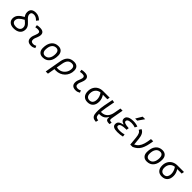

<svg xmlns="http://www.w3.org/2000/svg" viewBox="556 -2958 5351 5351"><g transform="rotate(45 3231.5 -283.0)"><path d="M272.5 9.8Q174.3 9.8 115.7 -38.8Q57.1 -87.4 57.1 -168.5Q57.1 -256.8 113.8 -320.3Q170.4 -383.8 270.5 -436.5Q249 -463.9 235.1 -498.8Q221.2 -533.7 221.2 -580.6Q221.2 -659.2 269.3 -700.7Q317.4 -742.2 407.7 -742.2Q527.3 -742.2 617.2 -649.4L566.4 -583Q490.2 -665.5 406.2 -665.5Q306.6 -665.5 306.6 -584.5Q306.6 -548.8 323.2 -519.5Q339.8 -490.2 365.7 -463.6Q391.6 -437 420.9 -410.6Q450.2 -384.3 476.1 -354.5Q502 -324.7 518.6 -289.1Q535.2 -253.4 535.2 -208.5Q535.2 -105.5 465.8 -47.9Q396.5 9.8 272.5 9.8ZM325.7 -380.4Q237.3 -333.5 189.7 -284.9Q142.1 -236.3 142.1 -175.3Q142.1 -126 180.9 -96.4Q219.7 -66.9 285.2 -66.9Q362.8 -66.9 406.5 -102.3Q450.2 -137.7 450.2 -201.2Q450.2 -242.7 431.6 -273.2Q413.1 -303.7 384.5 -328.9Q356 -354 325.7 -380.4Z M1065.4 -95.7 1092.8 -31.2Q1064 -14.2 1032 -2.2Q1000 9.8 958.5 9.8Q872.1 9.8 830.1 -31.7Q788.1 -73.2 793 -153.3Q795.4 -189.9 807.1 -224.6Q818.8 -259.3 832.8 -292Q846.7 -324.7 854 -355Q878.4 -451.7 770.5 -451.7Q724.1 -451.7 681.2 -440.4L670.9 -513.7Q699.7 -522 728.5 -524.7Q757.3 -527.3 786.1 -527.3Q880.9 -527.3 920.2 -481Q959.5 -434.6 937.5 -345.2Q929.2 -310.5 916 -280.5Q902.8 -250.5 891.6 -221.2Q880.4 -191.9 877.9 -157.7Q872.1 -66.9 971.2 -66.9Q997.6 -66.9 1017.8 -73.5Q1038.1 -80.1 1065.4 -95.7Z M1417 9.8Q1332 9.8 1284.2 -40.8Q1236.3 -91.3 1236.3 -181.2Q1236.3 -344.2 1309.3 -435.8Q1382.3 -527.3 1511.7 -527.3Q1597.2 -527.3 1645 -475.8Q1692.9 -424.3 1692.9 -331.5Q1692.9 -170.9 1619.9 -80.6Q1546.9 9.8 1417 9.8ZM1432.1 -66.9Q1514.6 -66.9 1561 -133.1Q1607.4 -199.2 1607.4 -317.4Q1607.4 -379.9 1579.3 -415.3Q1551.3 -450.7 1500.5 -450.7Q1416.5 -450.7 1368.9 -384.5Q1321.3 -318.4 1321.3 -200.2Q1321.3 -137.2 1350.8 -102.1Q1380.4 -66.9 1432.1 -66.9Z M2130.4 -527.3Q2213.4 -527.3 2259 -481.7Q2304.7 -436 2304.7 -351.6Q2304.7 -274.4 2277.1 -208.5Q2249.5 -142.6 2199.7 -93.5Q2149.9 -44.4 2083 -17.3Q2016.1 9.8 1937.5 9.8Q1911.1 9.8 1883.3 6.3L1844.7 224.6H1757.8L1841.8 -253.9Q1866.2 -394.5 1936.5 -460.9Q2006.8 -527.3 2130.4 -527.3ZM1896.5 -70.3Q1920.4 -67.4 1948.2 -67.4Q2025.4 -67.4 2086.7 -104Q2147.9 -140.6 2183.6 -203.9Q2219.2 -267.1 2219.2 -346.7Q2219.2 -396 2192.1 -423.3Q2165 -450.7 2115.7 -450.7Q2037.6 -450.7 1991.9 -402.1Q1946.3 -353.5 1928.2 -250.5Z M2823.2 -95.7 2850.6 -31.2Q2821.8 -14.2 2789.8 -2.2Q2757.8 9.8 2716.3 9.8Q2629.9 9.8 2587.9 -31.7Q2545.9 -73.2 2550.8 -153.3Q2553.2 -189.9 2564.9 -224.6Q2576.7 -259.3 2590.6 -292Q2604.5 -324.7 2611.8 -355Q2636.2 -451.7 2528.3 -451.7Q2481.9 -451.7 2439 -440.4L2428.7 -513.7Q2457.5 -522 2486.3 -524.7Q2515.1 -527.3 2543.9 -527.3Q2638.7 -527.3 2678 -481Q2717.3 -434.6 2695.3 -345.2Q2687 -310.5 2673.8 -280.5Q2660.6 -250.5 2649.4 -221.2Q2638.2 -191.9 2635.7 -157.7Q2629.9 -66.9 2729 -66.9Q2755.4 -66.9 2775.6 -73.5Q2795.9 -80.1 2823.2 -95.7Z M3181.2 9.8Q3082.5 9.8 3028.6 -49.3Q2974.6 -108.4 2974.6 -215.8Q2974.6 -307.1 3012.5 -375.2Q3050.3 -443.4 3118.4 -481.2Q3186.5 -519 3277.8 -519H3533.7L3520 -442.4H3343.3Q3376.5 -393.1 3392.6 -340.8Q3408.7 -288.6 3408.7 -236.8Q3408.7 -119.1 3349.4 -54.7Q3290 9.8 3181.2 9.8ZM3252.9 -441.4Q3165 -433.1 3112.5 -371.8Q3060.1 -310.5 3060.1 -213.9Q3060.1 -144 3093.8 -105.5Q3127.4 -66.9 3188.5 -66.9Q3252.9 -66.9 3288.1 -111.3Q3323.2 -155.8 3323.2 -236.8Q3323.2 -283.2 3306.4 -335.9Q3289.6 -388.7 3252.9 -441.4Z M3737.8 229 3730 228.5Q3654.3 223.6 3616.5 192.9Q3578.6 162.1 3566.9 103Q3555.2 43.9 3557.6 -44.9Q3560.5 -135.3 3580.1 -249.3Q3599.6 -363.3 3634.3 -527.3L3714.8 -514.6Q3683.1 -355 3664.8 -248.3Q3646.5 -141.6 3642.1 -66.9L3668 -66.4Q3765.6 -65.9 3835.2 -131.1Q3904.8 -196.3 3927.2 -336.9V-335.9L3959.5 -517.1H4045.4L3981.4 -154.8Q3972.7 -106 3987.3 -86.4Q4002 -66.9 4047.4 -66.9H4064.9L4052.2 4.9H4027.3Q3955.1 4.9 3927.2 -23.7Q3899.4 -52.2 3908.2 -127.9H3899.4Q3871.1 -63.5 3812.3 -25.6Q3753.4 12.2 3645.5 10.3H3641.1Q3641.6 51.8 3648.2 80.8Q3654.8 109.9 3674.8 127Q3694.8 144 3735.4 150.4L3755.4 153.3Z M4359.9 9.8Q4161.6 9.8 4161.6 -106.4Q4161.6 -176.8 4209.5 -212.2Q4257.3 -247.6 4332 -257.8L4334 -267.6Q4223.6 -298.3 4223.6 -378.4Q4223.6 -433.6 4256.1 -466.1Q4288.6 -498.5 4342.8 -512.9Q4397 -527.3 4462.4 -527.3Q4572.3 -527.3 4649.9 -494.6L4613.3 -425.8Q4544.9 -452.6 4460 -452.6Q4420.4 -452.6 4386 -445.1Q4351.6 -437.5 4330.3 -419.4Q4309.1 -401.4 4309.1 -370.6Q4309.1 -301.8 4510.7 -293.5L4500.5 -219.7H4474.6Q4372.1 -219.7 4310.1 -198.5Q4248 -177.2 4248 -126.5Q4248 -64.9 4377 -64.9Q4437.5 -64.9 4479.2 -72.5Q4521 -80.1 4553.7 -87.9L4562 -13.7Q4522 -2.9 4470.9 3.4Q4419.9 9.8 4359.9 9.8ZM4447.8 -609.4 4558.1 -794.9H4659.2L4529.8 -609.4Z M4864.3 0.5 4840.3 -253.4Q4832 -343.3 4808.1 -391.1Q4784.2 -439 4739.3 -457L4780.8 -527.3Q4841.8 -504.9 4876 -443.4Q4910.2 -381.8 4920.4 -281.2L4939.9 -78.6Q5009.8 -112.3 5053.7 -167.5Q5097.7 -222.7 5123.3 -307.9Q5148.9 -393.1 5164.1 -517.6H5252Q5236.3 -403.3 5213.1 -318.6Q5189.9 -233.9 5155.8 -173.1Q5121.6 -112.3 5072.5 -70.6Q5023.4 -28.8 4955.6 0L4868.2 0.5L4869.6 -1.5Z M5518.6 9.8Q5433.6 9.8 5385.7 -40.8Q5337.9 -91.3 5337.9 -181.2Q5337.9 -344.2 5410.9 -435.8Q5483.9 -527.3 5613.3 -527.3Q5698.7 -527.3 5746.6 -475.8Q5794.4 -424.3 5794.4 -331.5Q5794.4 -170.9 5721.4 -80.6Q5648.4 9.8 5518.6 9.8ZM5533.7 -66.9Q5616.2 -66.9 5662.6 -133.1Q5709 -199.2 5709 -317.4Q5709 -379.9 5680.9 -415.3Q5652.8 -450.7 5602.1 -450.7Q5518.1 -450.7 5470.5 -384.5Q5422.9 -318.4 5422.9 -200.2Q5422.9 -137.2 5452.4 -102.1Q5481.9 -66.9 5533.7 -66.9Z M6110.8 9.8Q6012.2 9.8 5958.3 -49.3Q5904.3 -108.4 5904.3 -215.8Q5904.3 -307.1 5942.1 -375.2Q5980 -443.4 6048.1 -481.2Q6116.2 -519 6207.5 -519H6463.4L6449.7 -442.4H6272.9Q6306.2 -393.1 6322.3 -340.8Q6338.4 -288.6 6338.4 -236.8Q6338.4 -119.1 6279.1 -54.7Q6219.7 9.8 6110.8 9.8ZM6182.6 -441.4Q6094.7 -433.1 6042.2 -371.8Q5989.7 -310.5 5989.7 -213.9Q5989.7 -144 6023.4 -105.5Q6057.1 -66.9 6118.2 -66.9Q6182.6 -66.9 6217.8 -111.3Q6252.9 -155.8 6252.9 -236.8Q6252.9 -283.2 6236.1 -335.9Q6219.2 -388.7 6182.6 -441.4Z"/></g></svg>

Font: Cascadia Code NF SemiLight
Style: Italic
Weight: 350
Italic angle: -10°
Monospace: yes
Designer: Aaron Bell
Foundry: Saja Typeworks
Version: Version 2404.023; ttfautohint (v1.8.4)